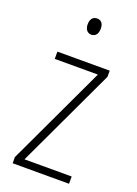

<svg xmlns="http://www.w3.org/2000/svg" viewBox="-140 -785 605 845"><g transform="rotate(20 162.5 -363.0)"><path d="M164 -726C142 -726 133 -709 133 -688C133 -667 143 -650 163 -650C184 -650 194 -666 194 -689C194 -709 186 -726 164 -726ZM296 0V-34H75L294 -500V-529H49V-495H251L32 -29V0Z"/></g></svg>

Font: Noto Sans Sinhala UI Condensed ExtraLight
Style: Regular
Weight: 200
Width: 3
Designer: Jelle Bosma - Monotype Design Team
Foundry: Monotype Imaging Inc.
Version: Version 2.006